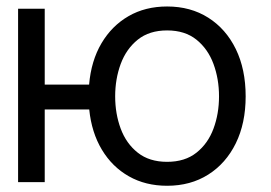

<svg xmlns="http://www.w3.org/2000/svg" viewBox="-20 -573 852 604"><path d="M120.7 -545.5V-306.8H260.3Q266.7 -381.7 299.2 -436.8Q331.7 -491.8 384.4 -522.2Q437.1 -552.6 505.7 -552.6Q579.5 -552.6 635.1 -517.4Q690.7 -482.2 721.8 -418.7Q752.8 -355.1 752.8 -269.9Q752.8 -185.4 721.8 -122.2Q690.7 -58.9 635.1 -23.8Q579.5 11.4 505.7 11.4Q437.9 11.4 385.5 -18.3Q333.1 -47.9 300.6 -101.9Q268.1 -155.9 260.7 -228.7H120.7V0H36.9V-545.5ZM505.7 -63.9Q561.8 -63.9 598 -92.7Q634.2 -121.4 651.6 -168.3Q669 -215.2 669 -269.9Q669 -324.6 651.6 -371.8Q634.2 -419 598 -448.2Q561.8 -477.3 505.7 -477.3Q449.6 -477.3 413.4 -448.2Q377.1 -419 359.7 -371.8Q342.3 -324.6 342.3 -269.9Q342.3 -215.2 359.7 -168.3Q377.1 -121.4 413.4 -92.7Q449.6 -63.9 505.7 -63.9Z"/></svg>

Font: Inter UI
Style: Regular
Weight: 400
Designer: Rasmus Andersson
Foundry: rsms
Version: 3.2;8d6f07862